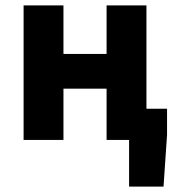

<svg xmlns="http://www.w3.org/2000/svg" viewBox="-20 -516 648 708"><path d="M456 172V0H373V-189H214V0H67V-496H214V-317H373V-496H520V-115H596V-19L583 172Z"/></svg>

Font: Toshiba Sans
Style: Bold
Weight: 700
Designer: Paul D. Hunt
Foundry: Toshiba Corporation
Version: Version 2.020;PS 2.0;hotconv 1.0.86;makeotf.lib2.5.63406